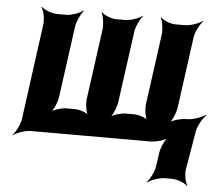

<svg xmlns="http://www.w3.org/2000/svg" viewBox="-52 -612 975 853"><g transform="rotate(5 435.5 -185.5)"><path d="M212 -528H171C147 -528 112 -542 101 -554L99 -552C109 -539 117 -502 114 -478L56 -50C53 -26 34 11 20 24L21 26C36 14 75 0 99 0H633C657 0 698 -11 712 -24L711 -26C696 -14 679 26 676 50L668 107C665 131 646 168 632 181L634 183C649 171 687 157 711 157H744C766 157 801 170 811 182L814 180C804 168 797 131 801 109L830 -61C834 -86 856 -125 871 -137L869 -140C853 -127 812 -113 787 -113H784C760 -113 719 -102 705 -89L707 -87C722 -99 738 -139 741 -163L784 -478C787 -502 807 -539 821 -552L819 -554C804 -542 765 -528 741 -528H699C675 -528 642 -542 633 -554L631 -552C639 -539 645 -502 642 -478L599 -164C596 -140 602 -100 613 -88L615 -90C605 -103 571 -114 551 -114H513C493 -114 454 -103 440 -90L442 -88C457 -100 473 -140 476 -164L519 -478C522 -502 540 -539 552 -552L551 -554C538 -542 500 -528 476 -528H435C411 -528 378 -542 369 -554L367 -552C375 -539 381 -502 378 -478L335 -164C332 -140 338 -100 349 -88L351 -90C341 -103 307 -114 287 -114H248C228 -114 190 -103 176 -90L178 -88C193 -100 209 -140 212 -164L255 -478C258 -502 276 -539 288 -552L286 -554C273 -542 236 -528 212 -528Z"/></g></svg>

Font: Asimov
Style: EdgeNarIt
Weight: 500
Designer: Google
Version: Version 2.000980: 2014